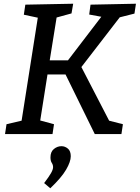

<svg xmlns="http://www.w3.org/2000/svg" viewBox="-20 -720 750 1031"><path d="M270 -53 262 0H7L15 -53L96 -72L183 -625L108 -641L116 -695L373 -700L364 -648L284 -626L247 -396H345L524 -630L459 -642L466 -695L710 -700L702 -647L623 -627L417 -360L566 -72L640 -53L632 0H489L332 -320H235L196 -73ZM250 291 217 263Q243 229 254 209.5Q265 190 265 178Q265 165 258 154.5Q251 144 251 125Q251 95 269.5 80Q288 65 310 65Q329 65 344.5 78Q360 91 360 119Q360 148 335 191Q310 234 250 291Z"/></svg>

Font: Bitter Medium
Style: Italic
Weight: 500
Italic angle: -9°
Designer: Sol Matas, and Bitter project Authors
Foundry: Sol Matas
Version: Version 2.001